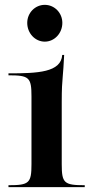

<svg xmlns="http://www.w3.org/2000/svg" viewBox="-20 -773 385 793"><path d="M92.5 -678.5C92.5 -635.7 125 -601 165 -601C205 -601 237.5 -635.7 237.5 -678.5C237.5 -719.9 205 -753 165 -753C125 -753 92.5 -719.9 92.5 -678.5ZM15 0H330V-8C244.5 -8 235 -16.7 235 -95V-350C235 -409.1 236.7 -429.2 239.1 -457.4C240.8 -477.3 242.9 -502.3 245 -546H237C232 -474 136.2 -470 15 -470V-462C100.5 -462 110 -453.3 110 -375V-95C110 -16.7 100.5 -8 15 -8Z"/></svg>

Font: Prida01
Style: Black
Weight: 900
Designer: gluk
Foundry: gluk
Version: Version 00.072